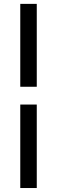

<svg xmlns="http://www.w3.org/2000/svg" viewBox="-20 -730 287 966"><path d="M165 -710.5V-293.5H82V-710.5ZM165 -204V216H82V-204Z"/></svg>

Font: Anek Malayalam Medium Medium
Style: Regular
Weight: 500
Version: Version 1.003